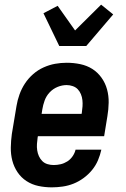

<svg xmlns="http://www.w3.org/2000/svg" viewBox="-20 -798 540 826"><path d="M203 8Q173 8 145 2Q117 -4 94 -19Q71 -34 55.5 -57Q40 -80 33 -107Q26 -134 26.5 -163.5Q27 -193 31 -222L51 -342Q55 -367 64 -392Q73 -417 87.5 -439Q102 -461 122.5 -479Q143 -497 167.5 -508Q192 -519 217 -523.5Q242 -528 267 -528Q297 -528 325.5 -522Q354 -516 377 -501.5Q400 -487 416.5 -464Q433 -441 440.5 -413.5Q448 -386 447.5 -356.5Q447 -327 442 -298L428 -212H143L142 -207Q140 -193 139 -179Q138 -165 140 -151.5Q142 -138 147.5 -126Q153 -114 162 -105Q171 -96 184 -92Q197 -88 211 -88Q226 -88 241 -91.5Q256 -95 269.5 -103.5Q283 -112 292.5 -126Q302 -140 305 -154H416Q411 -131 401.5 -108.5Q392 -86 376 -66.5Q360 -47 339.5 -32Q319 -17 296.5 -8Q274 1 250 4.5Q226 8 203 8ZM159 -308H331L332 -313Q334 -327 335 -340.5Q336 -354 334.5 -367.5Q333 -381 328 -393Q323 -405 314.5 -414Q306 -423 293 -427.5Q280 -432 267 -432Q247 -432 227.5 -424Q208 -416 193.5 -400.5Q179 -385 172 -365.5Q165 -346 162 -327ZM235 -600 167 -741 228 -773 303 -667 415 -778 467 -736 351 -600Z"/></svg>

Font: Iosevka Oblique
Style: Bold
Weight: 700
Italic angle: -9°
Monospace: yes
Designer: Belleve Invis
Foundry: Belleve Invis
Version: Version 32.5.0; ttfautohint (v1.8.4)